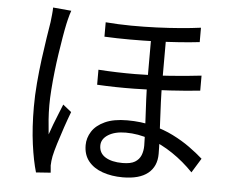

<svg xmlns="http://www.w3.org/2000/svg" viewBox="-55 -830 1110 930"><g transform="rotate(5 500.0 -364.5)"><path d="M724 -680Q724 -644 724 -602.5Q724 -561 724 -521Q724 -481 724 -450Q724 -403 726 -354.5Q728 -306 730.5 -260Q733 -214 735 -174Q737 -134 737 -104Q737 -43 695.5 -9.5Q654 24 573 24Q519 24 475 8.5Q431 -7 406 -38Q381 -69 381 -116Q381 -151 401 -182.5Q421 -214 463.5 -233.5Q506 -253 572 -253Q639 -253 695 -238.5Q751 -224 797 -201Q843 -178 880.5 -151Q918 -124 946 -99L903 -29Q856 -78 801 -115Q746 -152 688 -172.5Q630 -193 570 -193Q517 -193 484.5 -172.5Q452 -152 452 -120Q452 -83 483 -64Q514 -45 566 -45Q606 -45 626.5 -57.5Q647 -70 655.5 -91Q664 -112 664 -138Q664 -160 662.5 -195.5Q661 -231 658.5 -274.5Q656 -318 654 -362.5Q652 -407 652 -446Q652 -482 652 -526Q652 -570 652 -611.5Q652 -653 652 -680ZM411 -485Q501 -479 590 -479.5Q679 -480 761 -486Q843 -492 911 -500V-427Q847 -420 764.5 -415Q682 -410 591.5 -408.5Q501 -407 411 -412ZM426 -717Q487 -712 550 -711.5Q613 -711 674 -713.5Q735 -716 789.5 -720.5Q844 -725 888 -731V-661Q846 -656 791 -652Q736 -648 675 -646Q614 -644 550.5 -644Q487 -644 426 -647ZM255 -758Q252 -750 248.5 -738Q245 -726 242 -713.5Q239 -701 237 -692Q231 -664 224.5 -625.5Q218 -587 211.5 -543.5Q205 -500 200 -455Q195 -410 192 -368.5Q189 -327 189 -293Q189 -257 191.5 -223Q194 -189 198 -152Q206 -175 216 -202Q226 -229 237 -255Q248 -281 256 -302L297 -269Q284 -235 269.5 -192.5Q255 -150 243 -111Q231 -72 226 -48Q224 -38 222.5 -25Q221 -12 221 -3Q222 4 222.5 14Q223 24 224 32L153 37Q137 -17 126 -97.5Q115 -178 115 -279Q115 -335 120 -394.5Q125 -454 132.5 -511.5Q140 -569 147.5 -616.5Q155 -664 160 -695Q162 -713 164 -732Q166 -751 166 -766Z"/></g></svg>

Font: Noto Sans JP Thin
Style: Regular
Weight: 400
Version: Version 2.004-H2;hotconv 1.0.118;makeotfexe 2.5.65603